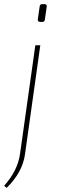

<svg xmlns="http://www.w3.org/2000/svg" viewBox="-46 -699 285 929"><path d="M159 -679H169Q182 -679 180 -666L171 -604Q170 -593 159 -593H149Q135 -593 137 -606L146 -668Q147 -679 159 -679ZM149 -480 75 47Q63 135 -14 210L-26 200Q40 126 51 45L125 -480Z"/></svg>

Font: Ezarion Thin
Style: Italic
Weight: 250
Italic angle: -8°
Designer: Natanael Gama
Version: Version 1.001;PS 001.001;hotconv 1.0.70;makeotf.lib2.5.58329